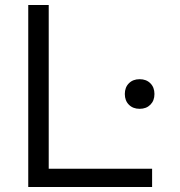

<svg xmlns="http://www.w3.org/2000/svg" viewBox="-20 -750 720 770"><path d="M93.3 0V-730H175.4V-73.4H590V0ZM540 -313.6Q513.3 -313.6 497 -330Q480.6 -346.3 480.6 -373Q480.6 -399.7 497 -416Q513.3 -432.4 540 -432.4Q566.7 -432.4 583 -416Q599.4 -399.7 599.4 -373Q599.4 -346.3 583 -330Q566.7 -313.6 540 -313.6Z"/></svg>

Font: M PLUS 2 Thin
Style: Regular
Weight: 100
Designer: Coji Morishita
Foundry: UNDERFOREST DESIGN
Version: Version 1.001